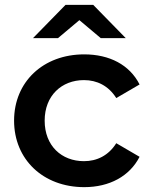

<svg xmlns="http://www.w3.org/2000/svg" viewBox="-20 -764 621 791"><path d="M219 -607 307 -681 395 -607H498L364 -744H250L116 -607ZM326 -100C234 -100 164 -163 164 -267C164 -370 234 -434 326 -434C379 -434 427 -411 459 -360L555 -416C514 -497 431 -540 327 -540C158 -540 38 -427 38 -267C38 -107 158 7 327 7C431 7 514 -38 555 -118L459 -174C427 -123 379 -100 326 -100Z"/></svg>

Font: Talent
Style: Bold
Weight: 600
Designer: Mike Powis
Version: Version 1.001;hotconv 1.0.109;makeotfexe 2.5.65596